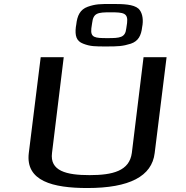

<svg xmlns="http://www.w3.org/2000/svg" viewBox="-20 -937 936 967"><path d="M431 -55C314 -55 230 -76 242 -167L301 -649H185L125 -166C108 -25 246 10 420 10C632 10 745 -49 759 -166L819 -649H703L644 -167C632 -76 548 -55 431 -55ZM698 -813C702 -847 695 -876 678 -893C652 -916 600 -917 543 -917C485 -917 462 -917 422 -903C383 -889 369 -858 364 -813L362 -801C357 -758 364 -730 399 -717C435 -703 458 -703 516 -703C574 -703 598 -704 639 -717C677 -730 691 -758 696 -801ZM521 -745C458 -745 435 -747 440 -794L444 -821C450 -872 472 -875 537 -875C602 -875 626 -872 620 -821L616 -794C611 -747 584 -745 521 -745Z"/></svg>

Font: Gamestation Extended
Style: Italic
Weight: 400
Width: 7
Designer: Jonas Hecksher
Foundry: Jonas Hecksher, Playtypeª, e-types AS
Version: Version 1.003